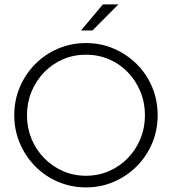

<svg xmlns="http://www.w3.org/2000/svg" viewBox="-20 -828 769 859"><path d="M364.6 10.4Q298.6 10.4 239.9 -14.6Q181.2 -39.6 137.5 -84Q93.8 -128.5 68.8 -187.2Q43.8 -245.8 43.8 -312.5Q43.8 -379.9 68.8 -438.5Q93.8 -497.2 137.5 -541.3Q181.2 -585.4 239.9 -610.4Q298.6 -635.4 364.6 -635.4Q431.2 -635.4 489.2 -610.4Q547.2 -585.4 591.7 -541.3Q636.1 -497.2 660.8 -438.2Q685.4 -379.2 685.4 -312.5Q685.4 -245.8 660.8 -187.2Q636.1 -128.5 591.7 -84Q547.2 -39.6 489.2 -14.6Q431.2 10.4 364.6 10.4ZM364.6 -41.7Q420.1 -41.7 468.4 -62.8Q516.7 -84 552.4 -121.2Q588.2 -158.3 608.3 -207.3Q628.5 -256.2 628.5 -312.5Q628.5 -368.8 608.3 -417.7Q588.2 -466.7 552.4 -504.2Q516.7 -541.7 468.4 -562.5Q420.1 -583.3 364.6 -583.3Q309 -583.3 261.1 -562.5Q213.2 -541.7 177.1 -504.2Q141 -466.7 120.8 -417.7Q100.7 -368.8 100.7 -312.5Q100.7 -256.2 120.8 -207.3Q141 -158.3 177.1 -121.2Q213.2 -84 261.1 -62.8Q309 -41.7 364.6 -41.7ZM342.4 -691.7 440.3 -808.3H509.7L393.8 -691.7Z"/></svg>

Font: Afacad Flux Light
Style: Regular
Weight: 300
Designer: Kristian Moeller
Foundry: Dicotype
Version: Version 1.100